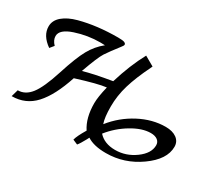

<svg xmlns="http://www.w3.org/2000/svg" viewBox="-128 -867 1254 1133"><g transform="rotate(30 498.5 -301.0)"><path d="M-1 -486.8Q-1 -527.8 34.4 -557.9Q69.8 -587.9 129.9 -604Q245.1 -634.8 388.2 -634.8Q420.4 -634.8 431.2 -629.9Q441.9 -625 441.9 -617.4Q441.9 -609.9 430.2 -596.2Q384.3 -537.1 363 -504.6Q341.8 -472.2 300.8 -356.9Q370.6 -377 491.2 -397Q530.3 -525.9 584 -625L648.9 -587.9Q647.9 -584 644 -577.1Q597.2 -481.9 575.2 -408.4Q553.2 -335 553.2 -260.5Q553.2 -186 566.9 -147.9Q628.9 -226.1 717 -272.5Q805.2 -318.8 895 -318.8Q941.9 -318.8 970 -298.3Q998 -277.8 998 -242.2Q998 -156.2 893.6 -82Q789.1 -7.8 665 -7.8Q582 -7.8 536.1 -38.1Q535.2 -37.1 527.8 -22Q506.8 17.1 493.2 33.2L460 19Q466.8 -8.8 501 -65.9Q459 -128.9 459 -229Q459 -272 477.1 -346.2Q421.9 -340.3 280.8 -295.9Q234.9 -156.7 172.6 -88.9Q110.4 -21 16.1 -21L29.8 -68.8Q80.6 -68.8 117.7 -116.5Q154.8 -164.1 193.4 -284.9Q231.9 -405.8 263.4 -461.9Q294.9 -518.1 342.8 -556.2Q328.6 -557.1 312 -557.1Q226.1 -557.1 144.5 -530Q63 -502.9 63 -458Q63 -430.2 87.9 -404.8L65.9 -377.9Q-1 -424.8 -1 -486.8ZM588.9 -96.2Q628.9 -51.3 702.4 -51Q775.9 -50.8 837.9 -95.9Q899.9 -141.1 899.9 -195.8Q899.9 -217.8 883.1 -230.5Q866.2 -243.2 836.9 -243.2Q778.8 -243.2 708.7 -201.2Q638.7 -159.2 588.9 -96.2Z"/></g></svg>

Font: Marck Script
Style: Regular
Weight: 400
Designer: Denis Masharov, Marck Fogel
Foundry: Denis Masharov
Version: Version 1.002